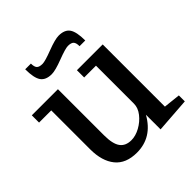

<svg xmlns="http://www.w3.org/2000/svg" viewBox="-199 -866 1023 1023"><g transform="rotate(-45 313.0 -354.5)"><path d="M430.2 14.2V-96.2Q368.7 13.2 253.9 13.2Q171.4 13.2 130.6 -37.1Q89.8 -87.4 89.8 -175.8V-469.2H-2V-523.9H194.8V-176.8Q194.8 -111.8 215.6 -83.3Q236.3 -54.7 279.8 -54.7Q312 -54.7 346.2 -73.5Q380.4 -92.3 403.6 -121.8Q426.8 -151.4 426.8 -183.1V-469.2H337.9V-523.9H532.2V-55.2L627 -44.9V0ZM228.5 -603.5Q183.6 -603.5 165 -630.4Q146.5 -657.2 146.5 -722.2H189.5Q189.5 -697.3 198.7 -687.3Q208 -677.2 232.4 -677.2Q252 -677.2 312 -700.2Q372.1 -723.1 399.4 -723.1Q444.3 -723.1 462.9 -696.3Q481.4 -669.4 481.4 -604.5H438.5Q438.5 -629.4 429.2 -639.4Q419.9 -649.4 395.5 -649.4Q376 -649.4 315.9 -626.5Q255.9 -603.5 228.5 -603.5Z"/></g></svg>

Font: Trocchi
Style: Regular
Weight: 400
Designer: Vernon Adams
Foundry: Vernon Adams
Version: Version 1.101; ttfautohint (v1.8.4.7-5d5b);gftools[0.9.27]